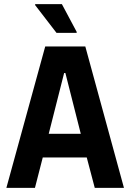

<svg xmlns="http://www.w3.org/2000/svg" viewBox="-20 -914 635 934"><path d="M11 0 200 -688H395L583 0H441L402 -148H188L150 0ZM217 -263H373L298 -559H292ZM255 -754 151 -889V-894H281L353 -759V-754Z"/></svg>

Font: Saira Semi Condensed SemiBold
Style: Regular
Weight: 600
Width: 4
Designer: Hector Gatti with collaboration of the Omnibus-Type team
Foundry: Omnibus-Type
Version: Version 1.001; ttfautohint (v1.8)